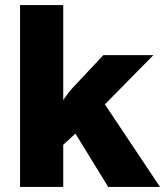

<svg xmlns="http://www.w3.org/2000/svg" viewBox="-20 -736 650 756"><path d="M584 -519 393 -325 610 0H406L277 -210L229 -166V0H59V-716H229V-342Q249 -372 266 -390L387 -519Z"/></svg>

Font: Almarai ExtraBold
Style: Regular
Weight: 800
Designer: Boutros International 2019
Foundry: Created by Boutros International 2019
Version: Version 1.10